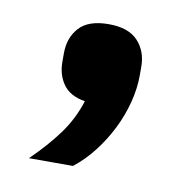

<svg xmlns="http://www.w3.org/2000/svg" viewBox="-47 -201 391 391"><g transform="rotate(10 149.0 -5.5)"><path d="M149 -154Q190 -154 209.5 -133Q229 -112 229 -80V-62Q229 -35 221.5 -6Q214 23 200.5 50Q187 77 168.5 101Q150 125 127 143H36Q70 110 93 78.5Q116 47 128 9Q97 4 83 -15.5Q69 -35 69 -62V-80Q69 -112 88 -133Q107 -154 149 -154Z"/></g></svg>

Font: IBM Plex Sans Thai Looped SemiBold
Style: Regular
Weight: 600
Designer: Mike Abbink, Paul van der Laan, Pieter van Rosmalen, Ben Mitchell, Mark Frömberg
Foundry: Bold Monday
Version: Version 1.1